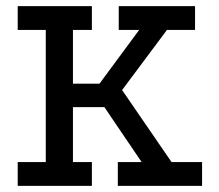

<svg xmlns="http://www.w3.org/2000/svg" viewBox="-20 -609 716 629"><path d="M38 -589H281V-511H219V-335H306L436 -511H369V-589H619V-511H527L380 -314L542 -78H642V0H366V-78H444L322 -258H219V-78H281V0H38V-78H130V-511H38Z"/></svg>

Font: Podkova Medium
Style: Regular
Weight: 500
Designer: Ilya Yudin
Foundry: Cyreal (www.cyreal.org)
Version: Version 2.103